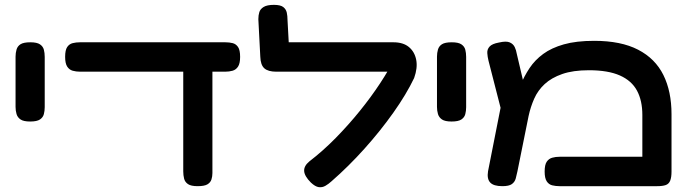

<svg xmlns="http://www.w3.org/2000/svg" viewBox="-20 -757 2824 790"><path d="M104 -257Q77 -257 64.5 -265.5Q52 -274 48 -288Q44 -302 44 -317V-524Q44 -539 48 -553Q52 -567 64.5 -575Q77 -583 105 -583Q132 -583 144.5 -574.5Q157 -566 160.5 -552.5Q164 -539 164 -523V-316Q164 -301 160.5 -287.5Q157 -274 144.5 -265.5Q132 -257 104 -257Z M310 -462Q293 -462 279 -466Q265 -470 256.5 -483Q248 -496 248 -523Q248 -551 256.5 -563.5Q265 -576 279 -579.5Q293 -583 309 -583H907Q924 -583 937.5 -579.5Q951 -576 959.5 -563.5Q968 -551 968 -523Q968 -496 959.5 -483Q951 -470 937 -466Q923 -462 906 -462ZM793 9Q766 9 753.5 0.5Q741 -8 737.5 -22Q734 -36 734 -52V-487L854 -479V-45Q854 -31 850 -18.5Q846 -6 833.5 1.5Q821 9 793 9Z M1259 -6Q1233 -32 1231.5 -53Q1230 -74 1253 -93Q1309 -136 1361.5 -189.5Q1414 -243 1460.5 -300.5Q1507 -358 1544.5 -415Q1582 -472 1607 -523L1684 -436Q1652 -369 1598.5 -293.5Q1545 -218 1479.5 -145Q1414 -72 1344 -11Q1332 0 1319 7.5Q1306 15 1291.5 13Q1277 11 1259 -6ZM1684 -436 1603 -462H1117Q1083 -462 1067.5 -476Q1052 -490 1051 -524L1043 -678Q1043 -694 1047 -707Q1051 -720 1065 -728.5Q1079 -737 1107 -737Q1134 -737 1145.5 -728Q1157 -719 1160 -705Q1163 -691 1163 -675L1168 -583H1599Q1639 -583 1662.5 -563.5Q1686 -544 1692.5 -511Q1699 -478 1684 -436Z M1838 -257Q1811 -257 1798.5 -265.5Q1786 -274 1782 -288Q1778 -302 1778 -317V-524Q1778 -539 1782 -553Q1786 -567 1798.5 -575Q1811 -583 1839 -583Q1866 -583 1878.5 -574.5Q1891 -566 1894.5 -552.5Q1898 -539 1898 -523V-316Q1898 -301 1894.5 -287.5Q1891 -274 1878.5 -265.5Q1866 -257 1838 -257Z M2743 -287V-51Q2743 -27 2737.5 -13.5Q2732 0 2719 4.5Q2706 9 2684 9H2282Q2266 9 2252 5.5Q2238 2 2229.5 -11Q2221 -24 2221 -51Q2221 -79 2229.5 -91.5Q2238 -104 2252 -108Q2266 -112 2283 -112H2623V-284Q2623 -343 2601 -384Q2579 -425 2530.5 -446.5Q2482 -468 2403 -468Q2338 -468 2293.5 -452.5Q2249 -437 2221 -411Q2193 -385 2178 -351Q2163 -317 2155 -280L2109 -52Q2106 -37 2102 -22.5Q2098 -8 2086 0.5Q2074 9 2047 9Q2011 9 1997 -6Q1983 -21 1988 -52L2051 -371L2093 -331Q2106 -369 2121.5 -406.5Q2137 -444 2159 -477Q2181 -510 2215 -535Q2249 -560 2300 -574.5Q2351 -589 2425 -589Q2535 -589 2605.5 -552.5Q2676 -516 2709.5 -448.5Q2743 -381 2743 -287ZM2058 -242 1990 -507Q1986 -523 1985 -538.5Q1984 -554 1994.5 -565.5Q2005 -577 2033 -582Q2063 -589 2077.5 -582.5Q2092 -576 2098 -563Q2104 -550 2106 -537L2152 -341Z"/></svg>

Font: Fredoka Expanded Medium
Style: Regular
Weight: 500
Width: 7
Designer: Ben Nathan
Foundry: Milena B. Brandão, Ben Nathan
Version: Version 2.001